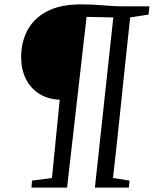

<svg xmlns="http://www.w3.org/2000/svg" viewBox="-20 -856 702 876"><path d="M123.5 0 126 -32 217 -44 252.5 -401Q199.5 -403 160 -427.5Q120.5 -452 99 -494.2Q77.5 -536.5 76.5 -591Q75.5 -659 103.5 -714.5Q131.5 -770 192.2 -803Q253 -836 350 -836Q379.5 -836 404.8 -834.8Q430 -833.5 453 -831.5Q476 -829.5 498.5 -828.2Q521 -827 545.5 -827H661.5L658 -789.5L574 -776.5Q572 -759 567.5 -716.8Q563 -674.5 556.8 -616.5Q550.5 -558.5 543.5 -491.5Q536.5 -424.5 529.5 -356.5Q522.5 -288.5 515.8 -227Q509 -165.5 503.8 -117.8Q498.5 -70 495.5 -44L571 -32L568 0H413L497 -776.5L375 -779L286 0Z"/></svg>

Font: Merriweather 36pt Light
Style: Italic
Weight: 300
Italic angle: -7.8°
Version: Version 2.101